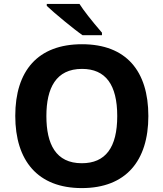

<svg xmlns="http://www.w3.org/2000/svg" viewBox="-20 -951 835 981"><path d="M399 -725C173 -725 58 -589 58 -359C58 -130 173 10 398 10C623 10 738 -129 738 -358C738 -588 625 -725 399 -725ZM399 -599C519 -599 579 -519 579 -358C579 -197 519 -117 398 -117C265 -117 217 -215 217 -358C217 -501 266 -599 399 -599ZM402 -771H501V-784C445 -849 407 -898 386 -931H219V-921C254 -887 362 -798 402 -771Z"/></svg>

Font: Passageway
Style: Regular
Weight: 700
Foundry: Ascender Corporation
Version: Version 1.11